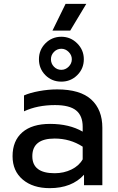

<svg xmlns="http://www.w3.org/2000/svg" viewBox="-20 -957 609 992"><path d="M251 -798.8 318.8 -937H425.8L342.8 -798.8ZM296.9 -535.2Q248 -535.2 214.6 -568.6Q181.2 -602.1 181.2 -650.9Q181.2 -699.2 214.8 -733.2Q248.5 -767.1 296.9 -767.1Q344.7 -767.1 378.9 -732.9Q413.1 -698.7 413.1 -650.9Q413.1 -602.5 379.2 -568.8Q345.2 -535.2 296.9 -535.2ZM296.9 -596.2Q318.4 -596.2 334.7 -612.5Q351.1 -628.9 351.1 -650.9Q351.1 -672.4 334.7 -688.7Q318.4 -705.1 296.9 -705.1Q274.9 -705.1 259 -689Q243.2 -672.9 243.2 -650.9Q243.2 -628.4 258.8 -612.3Q274.4 -596.2 296.9 -596.2ZM236.8 15.1Q149.9 15.1 97.4 -29.3Q44.9 -73.7 44.9 -149.9Q44.9 -229.5 95.2 -273.2Q145.5 -316.9 238.8 -316.9Q337.9 -316.9 407.2 -276.9V-301.8Q407.2 -359.4 373 -386.7Q338.9 -414.1 264.2 -414.1Q173.3 -414.1 104 -381.8V-463.9Q134.3 -477.5 182.1 -486.3Q230 -495.1 274.9 -495.1Q394.5 -495.1 451.7 -442.6Q508.8 -390.1 508.8 -296.9V0H414.1V-54.2Q351.1 15.1 236.8 15.1ZM262.2 -62Q309.6 -62 348.9 -81.1Q388.2 -100.1 407.2 -133.8V-199.2Q342.3 -241.2 262.2 -241.2Q147 -241.2 147 -149.9Q147 -62 262.2 -62Z"/></svg>

Font: Prompt
Style: Regular
Weight: 400
Designer: Katatrad Team
Foundry: CadsonDemak
Version: Version 1.000;PS 001.000;hotconv 1.0.88;makeotf.lib2.5.64775